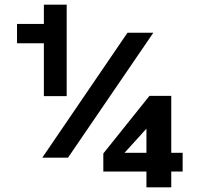

<svg xmlns="http://www.w3.org/2000/svg" viewBox="-20 -780 865 831"><path d="M613.8 -37.6H427.2V-115.7L627 -365.2H721.2V-118.7H770.5V-37.6H721.2V30.8H613.8ZM613.8 -118.7V-223.1L519 -118.7ZM53.7 -592.8V-676.3H169.9V-759.8H268.6V-363.8H169.9V-592.8ZM274.4 -97.7H163.1L531.7 -638.2H643.6Z"/></svg>

Font: Estedad-FD Black
Style: Regular
Weight: 900
Designer: Amin Abedi
Version: Version 7.3